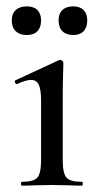

<svg xmlns="http://www.w3.org/2000/svg" viewBox="-20 -583 310 603"><path d="M49 -12Q86 -12 97.5 -25.5Q109 -39 109 -81V-266Q109 -301 102 -316.5Q95 -332 77 -332Q61 -332 34 -319H33Q29 -319 27 -324.5Q25 -330 29 -331L165 -394L169 -395Q172 -395 175.5 -392Q179 -389 179 -385Q179 -378 178 -345Q177 -312 177 -267V-81Q177 -39 188.5 -25.5Q200 -12 237 -12Q240 -12 240 -6Q240 0 237 0Q213 0 198 -1L143 -2L88 -1Q73 0 49 0Q46 0 46 -6Q46 -12 49 -12ZM17 -519Q17 -540 29.5 -551.5Q42 -563 64 -563Q86 -563 97.5 -551.5Q109 -540 109 -519Q109 -497 97.5 -485Q86 -473 64 -473Q42 -473 29.5 -485Q17 -497 17 -519ZM164 -519Q164 -540 176 -551.5Q188 -563 210 -563Q231 -563 242.5 -551.5Q254 -540 254 -519Q254 -497 242.5 -485Q231 -473 210 -473Q188 -473 176 -485Q164 -497 164 -519Z"/></svg>

Font: Cormorant Garamond Medium
Style: Regular
Weight: 500
Designer: Christian Thalmann (Catharsis Fonts)
Foundry: Catharsis Fonts
Version: Version 4.000